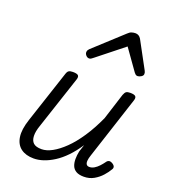

<svg xmlns="http://www.w3.org/2000/svg" viewBox="-152 -949 951 1076"><g transform="rotate(20 323.0 -411.5)"><path d="M173 16Q126 16 96.5 -6Q67 -28 60.5 -71Q54 -114 75 -177L178 -489Q183 -505 191 -510Q199 -515 215 -515Q240 -515 247 -507.5Q254 -500 249 -484L144 -167Q131 -130 132 -103Q133 -76 148 -62Q163 -48 197 -48Q226 -48 260 -66.5Q294 -85 330.5 -120.5Q367 -156 402.5 -209Q438 -262 470 -332L520 -489Q526 -505 533.5 -510Q541 -515 557 -515Q581 -515 588.5 -507.5Q596 -500 591 -484L469 -110Q462 -90 461 -75.5Q460 -61 465.5 -53.5Q471 -46 483 -46Q498 -46 512 -54.5Q526 -63 538.5 -76.5Q551 -90 561 -104Q567 -113 576 -115Q585 -117 598 -109Q610 -101 611.5 -92.5Q613 -84 607 -76Q597 -58 577.5 -36Q558 -14 531.5 1Q505 16 472 16Q443 16 426 6Q409 -4 402 -21.5Q395 -39 395 -61.5Q395 -84 400 -108L414 -151Q385 -107 354.5 -75.5Q324 -44 292.5 -24Q261 -4 231 6Q201 16 173 16ZM274 -617Q263 -617 255 -626Q247 -635 247 -644Q247 -652 250 -657Q253 -662 257 -666L426 -821Q437 -832 448 -835.5Q459 -839 471 -839Q481 -839 489.5 -834Q498 -829 504 -819L590 -660Q593 -655 594 -650.5Q595 -646 595 -641Q595 -631 583.5 -624Q572 -617 563 -617Q555 -617 550.5 -621Q546 -625 542 -630L454 -754L298 -630Q292 -625 286 -621Q280 -617 274 -617Z"/></g></svg>

Font: Playwrite CU Light
Style: Regular
Weight: 300
Designer: Veronika Burian, José Scaglione
Foundry: TypeTogether
Version: Version 1.002